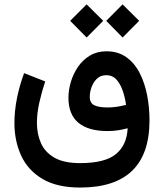

<svg xmlns="http://www.w3.org/2000/svg" viewBox="-20 -635 743 871"><path d="M536.1 -615.2 611.3 -540.5 536.1 -464.8 461.9 -540.5ZM373 -615.2 448.2 -540.5 373 -464.8 298.3 -540.5ZM343.3 215.8Q238.3 215.8 172.4 176.5Q106.4 137.2 75.9 70.6Q45.4 3.9 45.4 -77.1Q45.4 -131.3 56.9 -189.2Q68.4 -247.1 89.4 -303.2L185.1 -265.6Q169.4 -218.3 158.4 -169.9Q147.5 -121.6 147.5 -77.6Q147.5 -27.8 165.5 13.7Q183.6 55.2 226.6 80.1Q269.5 105 343.3 105Q456.1 105 505.9 64Q555.7 22.9 559.1 -53.2Q537.6 -47.4 515.4 -43.9Q493.2 -40.5 467.3 -40.5Q381.3 -40.5 335.9 -77.9Q290.5 -115.2 290.5 -191.9Q290.5 -227.5 301.8 -264.6Q313 -301.8 334.7 -333Q356.4 -364.3 388.7 -383.3Q420.9 -402.3 462.9 -402.3Q515.6 -402.3 553 -375.7Q590.3 -349.1 613.5 -304Q636.7 -258.8 647.5 -202.9Q658.2 -147 658.2 -88.9Q658.2 215.8 343.3 215.8ZM467.3 -147.5Q488.8 -147.5 509.8 -150.6Q530.8 -153.8 551.8 -159.2Q547.9 -189 537.8 -220.2Q527.8 -251.5 509.5 -272.7Q491.2 -293.9 461.9 -293.9Q436.5 -293.9 419.9 -278.1Q403.3 -262.2 395.3 -239.5Q387.2 -216.8 387.2 -196.3Q387.2 -166.5 408.9 -157Q430.7 -147.5 467.3 -147.5Z"/></svg>

Font: Vazirmatn UI FD Medium
Style: Regular
Weight: 500
Designer: Saber Rastikerdar
Foundry: Saber Rastikerdar
Version: Version 33.003